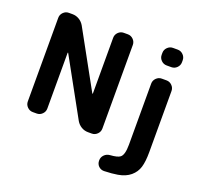

<svg xmlns="http://www.w3.org/2000/svg" viewBox="-158 -956 1409 1335"><g transform="rotate(20 546.0 -288.5)"><path d="M136.7 -20.5Q113.3 -20.5 96.2 -37.6Q79.1 -54.7 79.1 -78.1V-697.3Q79.1 -720.7 96.2 -737.8Q113.3 -754.9 136.7 -754.9H164.1Q190.4 -754.9 213.4 -741.2Q236.3 -727.5 250 -704.1L481.4 -284.2Q482.4 -282.2 483.9 -282.7Q485.4 -283.2 485.4 -285.2V-697.3Q485.4 -720.7 502.4 -737.8Q519.5 -754.9 543 -754.9H573.2Q596.7 -754.9 613.8 -737.8Q630.9 -720.7 630.9 -697.3V-78.1Q630.9 -54.7 613.8 -37.6Q596.7 -20.5 573.2 -20.5H544.9Q518.6 -20.5 495.6 -34.2Q472.7 -47.9 459 -71.3L227.5 -491.2Q226.6 -493.2 225.1 -492.7Q223.6 -492.2 223.6 -490.2V-78.1Q223.6 -54.7 206.5 -37.6Q189.5 -20.5 166 -20.5ZM743.2 195.3Q742.2 195.3 741.2 195.3Q718.8 195.3 702.1 179.7Q685.5 163.1 685.5 138.7V136.7Q685.5 113.3 702.1 96.2Q718.8 79.1 743.2 77.1Q799.8 73.2 817.4 58.6Q842.8 39.1 842.8 -36.1V-488.3Q842.8 -511.7 859.9 -528.8Q877 -545.9 900.4 -545.9H935.5Q959 -545.9 976.1 -528.8Q993.2 -511.7 993.2 -488.3V-36.1Q993.2 34.2 980.5 76.2Q967.8 118.2 933.1 147.5Q898.4 176.8 841.8 186.5Q802.7 193.4 743.2 195.3ZM900.4 -643.6Q877 -643.6 859.9 -660.6Q842.8 -677.7 842.8 -701.2V-715.8Q842.8 -739.3 859.9 -756.3Q877 -773.4 900.4 -773.4H935.5Q959 -773.4 976.1 -756.3Q993.2 -739.3 993.2 -715.8V-701.2Q993.2 -677.7 976.1 -660.6Q959 -643.6 935.5 -643.6Z"/></g></svg>

Font: Gen Jyuu Gothic P Bold
Style: Bold
Weight: 700
Designer: [Source Han Sans]
Ryoko NISHIZUKA  (kana & ideographs); Paul D. Hunt (Latin, Greek & Cyrillic); Wenlong ZHANG  (bopomofo
Version: Version 1.002.20150607